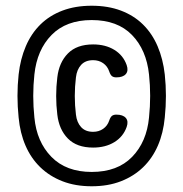

<svg xmlns="http://www.w3.org/2000/svg" viewBox="-20 -760 640 670"><path d="M300 -110Q243 -110 198 -127.5Q153 -145 120.5 -176.5Q88 -208 69 -252Q50 -296 45 -350Q41 -388 41 -425.5Q41 -463 45 -500Q51 -554 70 -598.5Q89 -643 121 -674.5Q153 -706 198 -723Q243 -740 300 -740Q357 -740 402 -723Q447 -706 479 -674.5Q511 -643 530 -598.5Q549 -554 555 -500Q559 -463 559 -425.5Q559 -388 555 -350Q550 -296 531 -252Q512 -208 479.5 -176.5Q447 -145 402 -127.5Q357 -110 300 -110ZM300 -160Q390 -160 441 -212.5Q492 -265 500 -350Q504 -388 504 -425.5Q504 -463 500 -500Q491 -586 440.5 -638Q390 -690 300 -690Q211 -690 160 -638Q109 -586 100 -500Q96 -463 96 -425.5Q96 -388 100 -350Q108 -265 159.5 -212.5Q211 -160 300 -160ZM422 -317Q410 -283 379 -264Q348 -245 305 -245Q248 -245 217 -276.5Q186 -308 180 -360Q176 -392 176 -425Q176 -458 180 -490Q186 -542 217 -573.5Q248 -605 305 -605Q348 -605 379 -586Q410 -567 422 -533Q429 -513 419 -501.5Q409 -490 386 -490Q376 -490 370.5 -494.5Q365 -499 361 -511Q355 -529 340 -539.5Q325 -550 305 -550Q278 -550 263 -533.5Q248 -517 245 -490Q241 -458 241 -425Q241 -392 245 -360Q248 -333 263 -316.5Q278 -300 305 -300Q325 -300 340 -310.5Q355 -321 361 -339Q365 -351 370.5 -355.5Q376 -360 386 -360Q409 -360 419 -348.5Q429 -337 422 -317Z"/></svg>

Font: Maple Mono NF CN
Style: Regular
Weight: 400
Monospace: yes
Designer: subframe7536
Version: Version 7.000